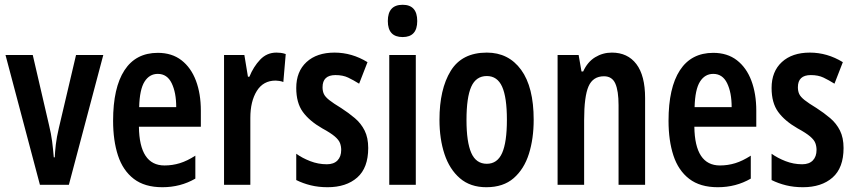

<svg xmlns="http://www.w3.org/2000/svg" viewBox="-20 -773 3574 803"><path d="M147 0 3 -543H117L185 -250Q194 -213 198 -181.5Q202 -150 205 -115H209Q210 -139 213.5 -169Q217 -199 226 -237L298 -543H412L268 0Z M640 -552Q699 -552 739 -521Q779 -490 799.5 -435.5Q820 -381 820 -310V-243H561Q563 -81 668 -81Q701 -81 732 -90.5Q763 -100 797 -122V-26Q766 -8 731.5 1Q697 10 659 10Q585 10 539.5 -25Q494 -60 473.5 -122.5Q453 -185 453 -268Q453 -406 500.5 -479Q548 -552 640 -552ZM640 -464Q605 -464 584.5 -431.5Q564 -399 562 -325H717Q717 -386 698 -425Q679 -464 640 -464Z M1136 -553Q1144 -553 1153.5 -552Q1163 -551 1175 -547L1165 -430Q1158 -433 1148.5 -434.5Q1139 -436 1133 -436Q1081 -436 1054 -392.5Q1027 -349 1027 -280V0H917V-543H1002L1017 -452H1023Q1040 -494 1068 -523.5Q1096 -553 1136 -553Z M1520 -154Q1520 -71 1474 -30.5Q1428 10 1350 10Q1312 10 1279.5 2Q1247 -6 1219 -20V-130Q1244 -112 1277.5 -99Q1311 -86 1347 -86Q1376 -86 1391.5 -102Q1407 -118 1407 -146Q1407 -161 1402 -174.5Q1397 -188 1380 -202.5Q1363 -217 1328 -236Q1274 -267 1246.5 -305Q1219 -343 1219 -405Q1219 -474 1262 -513.5Q1305 -553 1379 -553Q1452 -553 1517 -513L1482 -423Q1458 -438 1436 -448.5Q1414 -459 1383 -459Q1329 -459 1329 -408Q1329 -392 1334.5 -380Q1340 -368 1357 -354.5Q1374 -341 1407 -321Q1438 -301 1464 -279Q1490 -257 1505 -227Q1520 -197 1520 -154Z M1664 -753Q1725 -753 1725 -685Q1725 -618 1664 -618Q1602 -618 1602 -685Q1602 -753 1664 -753ZM1719 -543V0H1608V-543Z M2212 -272Q2212 -193 2192 -129.5Q2172 -66 2128.5 -28Q2085 10 2014 10Q1947 10 1903.5 -27.5Q1860 -65 1839 -128.5Q1818 -192 1818 -272Q1818 -400 1865 -476.5Q1912 -553 2016 -553Q2107 -553 2159.5 -481Q2212 -409 2212 -272ZM1931 -271Q1931 -179 1951 -133.5Q1971 -88 2016 -88Q2060 -88 2080 -133Q2100 -178 2100 -272Q2100 -366 2080 -410.5Q2060 -455 2016 -455Q1971 -455 1951 -410.5Q1931 -366 1931 -271Z M2539 -553Q2605 -553 2641.5 -505Q2678 -457 2678 -363V0H2567V-333Q2567 -393 2553.5 -423.5Q2540 -454 2506 -454Q2460 -454 2441.5 -412Q2423 -370 2423 -270V0H2312V-543H2400L2412 -474H2419Q2437 -514 2469 -533.5Q2501 -553 2539 -553Z M2963 -552Q3022 -552 3062 -521Q3102 -490 3122.5 -435.5Q3143 -381 3143 -310V-243H2884Q2886 -81 2991 -81Q3024 -81 3055 -90.5Q3086 -100 3120 -122V-26Q3089 -8 3054.5 1Q3020 10 2982 10Q2908 10 2862.5 -25Q2817 -60 2796.5 -122.5Q2776 -185 2776 -268Q2776 -406 2823.5 -479Q2871 -552 2963 -552ZM2963 -464Q2928 -464 2907.5 -431.5Q2887 -399 2885 -325H3040Q3040 -386 3021 -425Q3002 -464 2963 -464Z M3508 -154Q3508 -71 3462 -30.5Q3416 10 3338 10Q3300 10 3267.5 2Q3235 -6 3207 -20V-130Q3232 -112 3265.5 -99Q3299 -86 3335 -86Q3364 -86 3379.5 -102Q3395 -118 3395 -146Q3395 -161 3390 -174.5Q3385 -188 3368 -202.5Q3351 -217 3316 -236Q3262 -267 3234.5 -305Q3207 -343 3207 -405Q3207 -474 3250 -513.5Q3293 -553 3367 -553Q3440 -553 3505 -513L3470 -423Q3446 -438 3424 -448.5Q3402 -459 3371 -459Q3317 -459 3317 -408Q3317 -392 3322.5 -380Q3328 -368 3345 -354.5Q3362 -341 3395 -321Q3426 -301 3452 -279Q3478 -257 3493 -227Q3508 -197 3508 -154Z"/></svg>

Font: Noto Sans Malayalam ExtraCondensed SemiBold
Style: Regular
Weight: 600
Width: 2
Designer: Jelle Bosma - Monotype Design Team
Foundry: Monotype Imaging Inc.
Version: Version 2.104; ttfautohint (v1.8.4.7-5d5b)